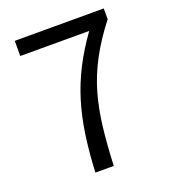

<svg xmlns="http://www.w3.org/2000/svg" viewBox="-134 -831 823 930"><g transform="rotate(-20 277.5 -366.5)"><path d="M197.9 0Q202.9 -104.2 215.6 -191.8Q228.3 -279.3 252.1 -356.6Q275.8 -434 313.3 -507.2Q350.7 -580.3 404.5 -655.2H49.2V-733.4H507.9V-678.1Q443.9 -595.4 403.3 -519.1Q362.7 -442.7 340.2 -363.9Q317.8 -285.1 307.5 -196.4Q297.1 -107.8 292.7 0Z"/></g></svg>

Font: Noto Sans SC Thin
Style: Regular
Weight: 100
Designer: Ryoko NISHIZUKA 西塚涼子 (kana, bopomofo & ideographs); Paul D. Hunt (Latin, Greek & Cyrillic); Sandoll Communications 산돌커뮤니
Foundry: Adobe
Version: Version 2.004-H2;hotconv 1.0.118;makeotfexe 2.5.65603